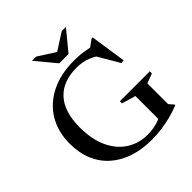

<svg xmlns="http://www.w3.org/2000/svg" viewBox="-234 -1048 1221 1221"><g transform="rotate(-45 376.5 -437.0)"><path d="M664.5 -77 692 -45V-39.5Q651 -23 607.8 -11.8Q564.5 -0.5 520 5.2Q475.5 11 431 11Q345 11 273.8 -12.2Q202.5 -35.5 151 -80.8Q99.5 -126 71.8 -191.2Q44 -256.5 44 -341Q44 -447.5 92 -527.5Q140 -607.5 228.5 -651.8Q317 -696 438.5 -696Q481 -696 518 -690.5Q555 -685 594.5 -674.5L550 -668.5L615 -715.5H625.5L661.5 -474L640 -470L537.5 -644.5L598.5 -583.5Q557 -617.5 513.2 -635Q469.5 -652.5 416.5 -652.5Q357.5 -652.5 310.5 -635.5Q263.5 -618.5 230.2 -583.2Q197 -548 179.8 -495Q162.5 -442 162.5 -370Q162.5 -259 198.8 -183.2Q235 -107.5 297 -69Q359 -30.5 435.5 -30.5Q465.5 -30.5 494.2 -35.8Q523 -41 546.8 -51Q570.5 -61 586 -75L554 -21V-260L460.5 -287.5V-306.5H729.5V-287.5L664.5 -263ZM412.5 -802H387.5L515 -883.5H552.5L442 -749.5H358.5L247.5 -883.5H285Z"/></g></svg>

Font: Newsreader 36pt Medium
Style: Regular
Weight: 500
Designer: Hugues Gentile
Foundry: Production Type
Version: Version 1.003